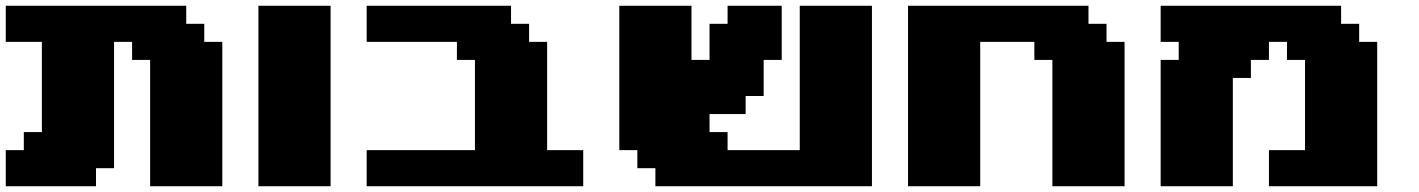

<svg xmlns="http://www.w3.org/2000/svg" viewBox="-20 -645 4915 665"><path d="M500 0H750V-500H687.5V-562.5H625V-625H0V-500H125V-187.5H62.5V-125H0V0H312.5V-62.5H375V-500H437.5V-437.5H500Z M875 0H1125V-625H875Z M1250 0H2000V-125H1875V-500H1812.5V-562.5H1750V-625H1250V-500H1562.5V-437.5H1625V-125H1250Z M2250 0H3000V-625H2750V-125H2500V-187.5H2437.5V-250H2562.5V-312.5H2625V-437.5H2687.5V-625H2500V-562.5H2437.5V-437.5H2375V-625H2125V-125H2187.5V-62.5H2250Z M3625 0H3875V-500H3812.5V-562.5H3750V-625H3125V0H3375V-500H3562.5V-437.5H3625Z M4375 0H4750V-500H4687.5V-562.5H4625V-625H4000V-500H4062.5V-437.5H4000V0H4250V-375H4312.5V-437.5H4375V-500H4437.5V-437.5H4500V-125H4375Z"/></svg>

Font: Faithful 32x
Style: Bold
Weight: 400
Foundry: Faithful Resource Pack
Version: Version 1.0; January 27, 2023